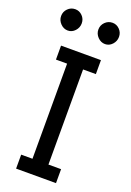

<svg xmlns="http://www.w3.org/2000/svg" viewBox="-178 -1023 738 1085"><g transform="rotate(20 190.5 -480.5)"><path d="M311 -656H234V-84H310V0H70V-84H138V-656H71V-740H311ZM14 -898Q14 -924 32.5 -942.5Q51 -961 77 -961Q102 -961 120 -942.5Q138 -924 138 -898Q138 -872 120 -852.5Q102 -833 77 -833Q52 -833 33 -852.5Q14 -872 14 -898ZM238 -898Q238 -924 256.5 -942.5Q275 -961 301 -961Q326 -961 344 -942.5Q362 -924 362 -898Q362 -872 344 -852.5Q326 -833 301 -833Q276 -833 257 -852.5Q238 -872 238 -898Z"/></g></svg>

Font: Arvo
Style: Regular
Weight: 400
Designer: Anton Koovit (Cyrillic Expansion: Cyreal)
Foundry: Anton Koovit, Yassin Baggar
Version: Version 3.000